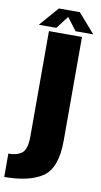

<svg xmlns="http://www.w3.org/2000/svg" viewBox="-156 -772 550 1047"><g transform="rotate(10 119.5 -248.0)"><path d="M-52.5 230V101Q-4 101 22.8 79.5Q49.5 58 49.5 -12.5V-595.5H232.5V-22Q232.5 130.5 159.5 180.2Q86.5 230 -52.5 230ZM-11 -620 81.5 -726.5H197.5L290.5 -620H192.5L139.5 -690L86 -620Z"/></g></svg>

Font: Anybody ExtraBold
Style: Regular
Weight: 800
Designer: Tyler Finck
Foundry: Etcetera Type Company
Version: Version 1.010; ttfautohint (v1.8.3) -l 8 -r 50 -G 200 -x 14 